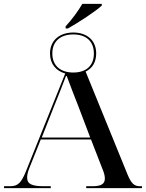

<svg xmlns="http://www.w3.org/2000/svg" viewBox="-20 -978 758 998"><path d="M321 -841V-830H333C387 -860 480 -921 509 -949V-958H408C387 -921 350 -872 321 -841ZM1 0H244V-10H208C147 -10 121 -21 121 -54C121 -67 124 -83 132 -103L192 -253H453L514 -96C522 -77 525 -62 525 -50C525 -20 503 -10 459 -10H428V0H718V-10H708C677 -10 662 -25 643 -71L425 -606C459 -622 480 -654 480 -700C480 -770 430 -809 361 -809C292 -809 240 -770 240 -700C240 -645 272 -609 319 -596L115 -88C91 -29 74 -10 33 -10H1ZM361 -601C296 -601 252 -635 252 -700C252 -765 296 -799 361 -799C426 -799 468 -765 468 -700C468 -635 426 -601 361 -601ZM197 -263 264 -433C284 -482 306 -538 325 -588C344 -535 367 -478 386 -429L449 -263Z"/></svg>

Font: Noto Serif Display Medium
Style: Regular
Weight: 500
Designer: Monotype Design Team
Foundry: Monotype Imaging Inc.
Version: Version 2.009